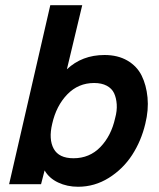

<svg xmlns="http://www.w3.org/2000/svg" viewBox="-20 -710 614 740"><path d="M280.8 9.8Q238.8 9.8 204.1 -6.6Q169.4 -22.9 151.9 -53.2L138.2 0H15.1L173.8 -689.9H296.9L237.8 -442.9Q296.4 -498 382.8 -498Q434.1 -498 470.9 -476.6Q507.8 -455.1 525.9 -418.7Q543.9 -382.3 548.6 -334.2Q553.2 -286.1 540 -232.9Q524.4 -167 489.3 -112.8Q454.1 -58.6 399.4 -24.4Q344.7 9.8 280.8 9.8ZM263.2 -100.1Q325.2 -100.1 366.9 -143.3Q408.7 -186.5 423.8 -254.9Q431.6 -283.2 429.9 -307.9Q428.2 -332.5 419.7 -350.8Q411.1 -369.1 391.4 -379.6Q371.6 -390.1 342.8 -390.1Q281.7 -390.1 239.3 -346.2Q196.8 -302.2 181.2 -232.9Q167 -173.3 187 -136.7Q207 -100.1 263.2 -100.1Z"/></svg>

Font: HK Grotesk Legacy
Style: Bold Italic
Weight: 700
Italic angle: -13°
Designer: Alfredo Marco Pradil
Foundry: Hanken Design Co.
Version: Version 2.022;PS 002.022;hotconv 1.0.88;makeotf.lib2.5.64775